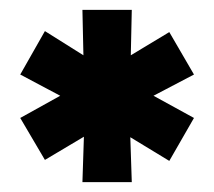

<svg xmlns="http://www.w3.org/2000/svg" viewBox="-20 -739 434 389"><path d="M147 -719H247L245 -627L323 -674L373 -588L291 -545L373 -500L323 -413L244 -461L247 -370H147L150 -462L71 -415L21 -500L102 -545L21 -588L71 -676L149 -627Z"/></svg>

Font: #9Slide03 Montserrat ExtraBold
Style: Regular
Weight: 800
Designer: Julieta Ulanovsky
Foundry: Julieta Ulanovsky
Version: Version 6.001